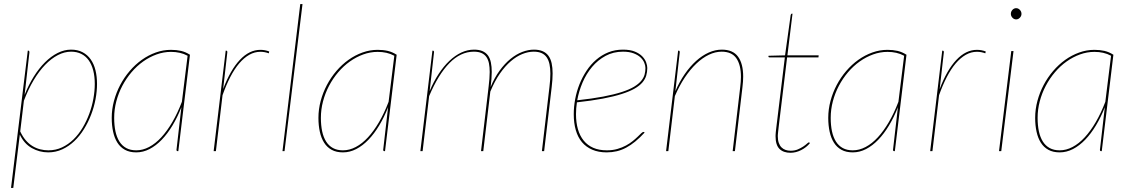

<svg xmlns="http://www.w3.org/2000/svg" viewBox="-20 -740 5530 940"><path d="M34 180 116 -492H118Q122 -492 123 -489.8Q124 -487.5 124 -483.5L100.5 -275.5Q120 -324.5 145.5 -365.2Q171 -406 200.5 -435.2Q230 -464.5 262.5 -480.8Q295 -497 328 -497Q360.5 -497 384.5 -484.2Q408.5 -471.5 424.2 -449Q440 -426.5 447.5 -395.8Q455 -365 455 -329Q455 -293.5 447.8 -254.8Q440.5 -216 426.2 -178.8Q412 -141.5 391.2 -108Q370.5 -74.5 344 -49.2Q317.5 -24 285.2 -9Q253 6 216 6Q173 6 135.5 -15.2Q98 -36.5 77 -81L45 180ZM328 -487Q295.5 -487 263.2 -470.2Q231 -453.5 201 -422.5Q171 -391.5 144.5 -347Q118 -302.5 97 -247L79 -96.5Q91 -71 106.2 -53.2Q121.5 -35.5 139.2 -24.8Q157 -14 176.8 -9Q196.5 -4 217 -4Q253 -4 283.8 -18.5Q314.5 -33 339.8 -57.5Q365 -82 384.5 -114.8Q404 -147.5 417.2 -183.5Q430.5 -219.5 437.2 -257Q444 -294.5 444 -329Q444 -365.5 436.5 -394.8Q429 -424 414.5 -444.5Q400 -465 378.2 -476Q356.5 -487 328 -487Z M853 0H850Q846.5 0 845.2 -1.8Q844 -3.5 844 -6L868 -215Q849 -166.5 824.5 -125.8Q800 -85 771.8 -55.8Q743.5 -26.5 712 -10.2Q680.5 6 647 6Q614.5 6 591.8 -6.5Q569 -19 554.8 -41.5Q540.5 -64 533.8 -95Q527 -126 527 -163Q527 -205 538 -246Q549 -287 568.5 -324Q588 -361 615 -392.5Q642 -424 674.2 -447Q706.5 -470 742.8 -483Q779 -496 817 -496Q844 -496 866.5 -490.8Q889 -485.5 910 -472ZM647 -4Q679 -4 710.2 -20.5Q741.5 -37 770 -68Q798.5 -99 824 -142.8Q849.5 -186.5 870.5 -241.5L898.5 -467Q880 -477 860 -481.5Q840 -486 817 -486Q781 -486 746.5 -473.5Q712 -461 681 -439Q650 -417 624 -386.5Q598 -356 579 -320Q560 -284 549.5 -244Q539 -204 539 -163Q539 -126.5 545.2 -97.2Q551.5 -68 564.5 -47.2Q577.5 -26.5 598 -15.2Q618.5 -4 647 -4Z M1026 0 1085 -492H1087Q1093 -492 1093 -485L1072.5 -304Q1107.5 -397 1154 -446.5Q1200.5 -496 1255 -496Q1277 -496 1298 -488L1296 -479Q1275 -486.5 1255 -486.5Q1226.5 -486.5 1200.5 -471.8Q1174.5 -457 1151.2 -429.8Q1128 -402.5 1107.5 -363Q1087 -323.5 1069.5 -274L1037 0Z M1363 0 1450 -720H1461L1373 0Z M1865 0H1862Q1858.5 0 1857.2 -1.8Q1856 -3.5 1856 -6L1880 -215Q1861 -166.5 1836.5 -125.8Q1812 -85 1783.8 -55.8Q1755.5 -26.5 1724 -10.2Q1692.5 6 1659 6Q1626.5 6 1603.8 -6.5Q1581 -19 1566.8 -41.5Q1552.5 -64 1545.8 -95Q1539 -126 1539 -163Q1539 -205 1550 -246Q1561 -287 1580.5 -324Q1600 -361 1627 -392.5Q1654 -424 1686.2 -447Q1718.5 -470 1754.8 -483Q1791 -496 1829 -496Q1856 -496 1878.5 -490.8Q1901 -485.5 1922 -472ZM1659 -4Q1691 -4 1722.2 -20.5Q1753.5 -37 1782 -68Q1810.5 -99 1836 -142.8Q1861.5 -186.5 1882.5 -241.5L1910.5 -467Q1892 -477 1872 -481.5Q1852 -486 1829 -486Q1793 -486 1758.5 -473.5Q1724 -461 1693 -439Q1662 -417 1636 -386.5Q1610 -356 1591 -320Q1572 -284 1561.5 -244Q1551 -204 1551 -163Q1551 -126.5 1557.2 -97.2Q1563.5 -68 1576.5 -47.2Q1589.5 -26.5 1610 -15.2Q1630.5 -4 1659 -4Z M2038 0 2097 -492H2099Q2103 -492 2104 -489.8Q2105 -487.5 2105 -485L2083.5 -294Q2103 -340.5 2127.5 -378Q2152 -415.5 2180 -442Q2208 -468.5 2238.5 -482.8Q2269 -497 2301 -497Q2325.5 -497 2342 -489.8Q2358.5 -482.5 2368.8 -468.8Q2379 -455 2383.2 -434.5Q2387.5 -414 2387.5 -388Q2387.5 -371.5 2386 -353.2Q2384.5 -335 2382 -314Q2401 -360 2426.2 -394.5Q2451.5 -429 2479.5 -451.8Q2507.5 -474.5 2537 -485.8Q2566.5 -497 2594 -497Q2619.5 -497 2637 -489.2Q2654.5 -481.5 2665.2 -466.8Q2676 -452 2680.8 -430.2Q2685.5 -408.5 2685.5 -380.5Q2685.5 -350.5 2681 -314L2644 0H2633L2670 -314Q2674.5 -350 2674.5 -379.5Q2674.5 -405.5 2670.2 -425.5Q2666 -445.5 2656.5 -459.2Q2647 -473 2631.5 -480Q2616 -487 2593 -487Q2566 -487 2537.2 -475.5Q2508.5 -464 2480.8 -440.2Q2453 -416.5 2427.2 -379.5Q2401.5 -342.5 2380.5 -291.5L2346 0H2335L2372 -314Q2374.5 -335 2376 -353.2Q2377.5 -371.5 2377.5 -387.5Q2377.5 -411.5 2373.8 -430Q2370 -448.5 2361 -461.2Q2352 -474 2337 -480.5Q2322 -487 2300 -487Q2235 -487 2180.2 -431Q2125.5 -375 2081 -269.5L2049 0Z M3149 -407Q3149 -387.5 3143.8 -369.8Q3138.5 -352 3124.8 -336Q3111 -320 3086.5 -306Q3062 -292 3023.8 -279.8Q2985.5 -267.5 2931.5 -257.2Q2877.5 -247 2804.5 -239Q2800 -209.5 2800 -181Q2800 -140 2809.5 -107.2Q2819 -74.5 2837.8 -51.5Q2856.5 -28.5 2884.8 -16.2Q2913 -4 2951 -4Q2979.5 -4 3002.8 -10.8Q3026 -17.5 3044.5 -27.5Q3063 -37.5 3077.2 -49Q3091.5 -60.5 3101.8 -70.5Q3112 -80.5 3119 -87.2Q3126 -94 3130 -94Q3131.5 -94 3132.5 -93.8Q3133.5 -93.5 3136 -91Q3112.5 -65.5 3090.2 -47.2Q3068 -29 3045.5 -17Q3023 -5 2999.5 0.5Q2976 6 2950 6Q2910 6 2879.8 -7Q2849.5 -20 2829.2 -44Q2809 -68 2799 -102.8Q2789 -137.5 2789 -181Q2789 -217 2796 -254.8Q2803 -292.5 2817 -327.5Q2831 -362.5 2851.5 -393.5Q2872 -424.5 2898.8 -447.5Q2925.5 -470.5 2958.2 -483.8Q2991 -497 3030 -497Q3065 -497 3088 -487.5Q3111 -478 3124.5 -464Q3138 -450 3143.5 -434.5Q3149 -419 3149 -407ZM3030 -487Q2982.5 -487 2944.8 -466.5Q2907 -446 2878.8 -412.5Q2850.5 -379 2832.2 -336.2Q2814 -293.5 2806 -249Q2880 -257 2933.5 -267.2Q2987 -277.5 3024 -289.5Q3061 -301.5 3083.8 -315.2Q3106.5 -329 3119 -344Q3131.5 -359 3135.8 -374.8Q3140 -390.5 3140 -407Q3140 -419 3134.2 -433Q3128.5 -447 3115.8 -459Q3103 -471 3081.8 -479Q3060.5 -487 3030 -487Z M3241 0 3300 -492H3302Q3306 -492 3307 -489.8Q3308 -487.5 3308 -485L3286.5 -293.5Q3306.5 -340 3332.5 -377.5Q3358.5 -415 3388.2 -441.8Q3418 -468.5 3450 -482.8Q3482 -497 3514 -497Q3568 -497 3593.2 -462.8Q3618.5 -428.5 3618.5 -364.5Q3618.5 -353 3617.5 -340.2Q3616.5 -327.5 3615 -314L3578 0H3567L3604 -314Q3605.5 -327 3606.5 -339.5Q3607.5 -352 3607.5 -363.5Q3607.5 -422.5 3585 -454.8Q3562.5 -487 3513 -487Q3482 -487 3450.2 -471.8Q3418.5 -456.5 3388.8 -428.2Q3359 -400 3332.2 -359.8Q3305.5 -319.5 3284 -269.5L3252 0Z M3777 -73Q3777 -75.5 3777.2 -80.2Q3777.5 -85 3778.2 -93.8Q3779 -102.5 3780.8 -116.2Q3782.5 -130 3785 -151L3822.5 -459H3748Q3742 -459 3742 -464L3743 -467L3823.5 -469L3851 -666Q3851.5 -668.5 3853 -670.8Q3854.5 -673 3857 -673H3860L3835 -469H3988L3987 -459H3833.5L3796 -150Q3793.5 -129.5 3792 -116Q3790.5 -102.5 3789.5 -93.5Q3788.5 -84.5 3788.2 -79.8Q3788 -75 3788 -73Q3788 -54 3792.8 -40.5Q3797.5 -27 3806 -18.5Q3814.5 -10 3826 -6Q3837.5 -2 3851 -2Q3870.5 -2 3885.8 -8.5Q3901 -15 3912.2 -22.5Q3923.5 -30 3930.5 -36.5Q3937.5 -43 3940 -43Q3942 -43 3944 -41L3945 -39Q3928.5 -18.5 3902.5 -5.2Q3876.5 8 3850 8Q3815.5 8 3796.2 -11Q3777 -30 3777 -73Z M4361 0H4358Q4354.5 0 4353.2 -1.8Q4352 -3.5 4352 -6L4376 -215Q4357 -166.5 4332.5 -125.8Q4308 -85 4279.8 -55.8Q4251.5 -26.5 4220 -10.2Q4188.5 6 4155 6Q4122.5 6 4099.8 -6.5Q4077 -19 4062.8 -41.5Q4048.5 -64 4041.8 -95Q4035 -126 4035 -163Q4035 -205 4046 -246Q4057 -287 4076.5 -324Q4096 -361 4123 -392.5Q4150 -424 4182.2 -447Q4214.5 -470 4250.8 -483Q4287 -496 4325 -496Q4352 -496 4374.5 -490.8Q4397 -485.5 4418 -472ZM4155 -4Q4187 -4 4218.2 -20.5Q4249.5 -37 4278 -68Q4306.5 -99 4332 -142.8Q4357.5 -186.5 4378.5 -241.5L4406.5 -467Q4388 -477 4368 -481.5Q4348 -486 4325 -486Q4289 -486 4254.5 -473.5Q4220 -461 4189 -439Q4158 -417 4132 -386.5Q4106 -356 4087 -320Q4068 -284 4057.5 -244Q4047 -204 4047 -163Q4047 -126.5 4053.2 -97.2Q4059.5 -68 4072.5 -47.2Q4085.5 -26.5 4106 -15.2Q4126.5 -4 4155 -4Z M4534 0 4593 -492H4595Q4601 -492 4601 -485L4580.5 -304Q4615.5 -397 4662 -446.5Q4708.5 -496 4763 -496Q4785 -496 4806 -488L4804 -479Q4783 -486.5 4763 -486.5Q4734.5 -486.5 4708.5 -471.8Q4682.5 -457 4659.2 -429.8Q4636 -402.5 4615.5 -363Q4595 -323.5 4577.5 -274L4545 0Z M4942 -490 4882 0H4871L4931 -490ZM4981 -672Q4981 -661.5 4973 -653.2Q4965 -645 4955 -645Q4944.5 -645 4936.8 -653.2Q4929 -661.5 4929 -672Q4929 -683.5 4936.8 -691.8Q4944.5 -700 4955 -700Q4965 -700 4973 -691.8Q4981 -683.5 4981 -672Z M5374 0H5371Q5367.5 0 5366.2 -1.8Q5365 -3.5 5365 -6L5389 -215Q5370 -166.5 5345.5 -125.8Q5321 -85 5292.8 -55.8Q5264.5 -26.5 5233 -10.2Q5201.5 6 5168 6Q5135.5 6 5112.8 -6.5Q5090 -19 5075.8 -41.5Q5061.5 -64 5054.8 -95Q5048 -126 5048 -163Q5048 -205 5059 -246Q5070 -287 5089.5 -324Q5109 -361 5136 -392.5Q5163 -424 5195.2 -447Q5227.5 -470 5263.8 -483Q5300 -496 5338 -496Q5365 -496 5387.5 -490.8Q5410 -485.5 5431 -472ZM5168 -4Q5200 -4 5231.2 -20.5Q5262.5 -37 5291 -68Q5319.5 -99 5345 -142.8Q5370.5 -186.5 5391.5 -241.5L5419.5 -467Q5401 -477 5381 -481.5Q5361 -486 5338 -486Q5302 -486 5267.5 -473.5Q5233 -461 5202 -439Q5171 -417 5145 -386.5Q5119 -356 5100 -320Q5081 -284 5070.5 -244Q5060 -204 5060 -163Q5060 -126.5 5066.2 -97.2Q5072.5 -68 5085.5 -47.2Q5098.5 -26.5 5119 -15.2Q5139.5 -4 5168 -4Z"/></svg>

Font: Lato Hairline
Style: Italic
Weight: 250
Italic angle: -7°
Designer: Lukasz Dziedzic
Foundry: Lukasz Dziedzic
Version: Version 1.104; Western+Polish opensource